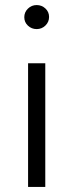

<svg xmlns="http://www.w3.org/2000/svg" viewBox="-20 -737 291 759"><path d="M159 -487V2H91V-487ZM174 -670Q174 -650 159.5 -636Q145 -622 125 -622Q105 -622 90.5 -635.5Q76 -649 76 -669Q76 -689 90.5 -703Q105 -717 125 -717Q145 -717 159.5 -703.5Q174 -690 174 -670Z"/></svg>

Font: IngvarSans
Style: Regular
Weight: 400
Version: Version 1.000